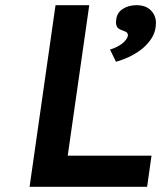

<svg xmlns="http://www.w3.org/2000/svg" viewBox="-20 -720 642 740"><path d="M94 0 194 -700H324L241 -120H564L547 0ZM427 -482 404 -529Q419 -533 434.5 -541.5Q450 -550 460.5 -561Q471 -572 473 -583Q473 -584 473 -585Q473 -590 469.5 -594Q466 -598 454 -602Q436 -608 431.5 -616Q427 -624 427 -634Q427 -639 428 -645Q431 -671 453 -685.5Q475 -700 506 -700Q542 -700 561.5 -680Q581 -660 581 -632Q581 -624 580 -616Q577 -593 564.5 -573Q552 -553 532.5 -536Q513 -519 486 -505Q459 -491 427 -482Z"/></svg>

Font: Lexend Med
Style: Italic
Weight: 500
Italic angle: -8.13011°
Designer: Bonnie Shaver-Troup, Thomas Jockin
Foundry: Lexend
Version: Version 1.007